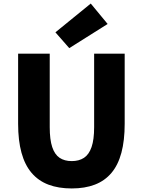

<svg xmlns="http://www.w3.org/2000/svg" viewBox="-20 -1047 803 1081"><path d="M384 14Q309 14 252.5 -7.5Q196 -29 158 -73.5Q120 -118 101 -187Q82 -256 82 -350V-745H260V-331Q260 -261 274 -219Q288 -177 315.5 -158.5Q343 -140 384 -140Q425 -140 453 -158.5Q481 -177 495.5 -219Q510 -261 510 -331V-745H682V-350Q682 -256 663.5 -187Q645 -118 607.5 -73.5Q570 -29 514 -7.5Q458 14 384 14ZM370 -776 292 -865 491 -1027 586 -912Z"/></svg>

Font: Noto Sans JP Thin Black
Style: Regular
Weight: 900
Version: Version 2.004-H2;hotconv 1.0.118;makeotfexe 2.5.65603